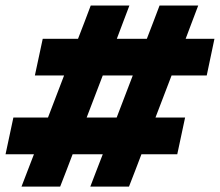

<svg xmlns="http://www.w3.org/2000/svg" viewBox="-36 -690 812 710"><path d="M43.5 0Q54.5 -28.5 65.8 -58Q77 -87.5 89.5 -119.5H-15.5L13.5 -255.5H141.5L201 -411H93L122 -546.5H252.5Q264.5 -577.5 275.8 -606.8Q287 -636 299.5 -669.5H442.5Q430 -636.5 419 -607.5Q408 -578.5 396 -546.5H507Q519 -577.5 530.2 -606.8Q541.5 -636 554 -669.5H697Q684.5 -636.5 673.5 -607.5Q662.5 -578.5 650.5 -546.5H757L728.5 -411H598.5L539 -255.5H648.5L619.5 -119.5H487Q475 -88.5 464 -59.2Q453 -30 441 0H298Q309 -28.5 320.2 -58Q331.5 -87.5 344 -119.5H232.5Q220.5 -88.5 209.5 -59.2Q198.5 -30 186.5 0ZM284.5 -255.5H395.5L455 -411H344Z"/></svg>

Font: Commissioner ExtraBold
Style: Italic
Weight: 800
Italic angle: -12°
Designer: Kostas Bartsokas
Foundry: Kostas Bartsokas
Version: Version 1.000; ttfautohint (v1.8.3)